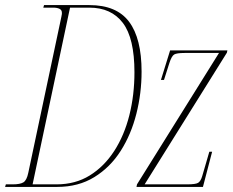

<svg xmlns="http://www.w3.org/2000/svg" viewBox="-38 -734 916 754"><path d="M-18 0 -15 -10H12Q41 -10 54 -18Q67 -26 73 -55L203 -668Q205 -676 205 -679Q205 -682 205 -684Q205 -695 195.5 -699.5Q186 -704 171 -704H132L135 -714H313Q420 -714 469 -648.5Q518 -583 518 -453Q518 -368 497.5 -287Q477 -206 436 -141.5Q395 -77 332.5 -38.5Q270 0 187 0ZM184 -10Q258 -10 314.5 -45Q371 -80 410.5 -141Q450 -202 470 -281.5Q490 -361 490 -450Q490 -584 444.5 -644Q399 -704 313 -704H237L90 -10ZM498 0 500 -10 822 -526H687Q656 -526 646 -520Q636 -514 627 -486L606 -420H594L630 -536H855L853 -527L530 -10H697Q730 -10 740 -16Q750 -22 756 -42L784 -138H795L759 0Z"/></svg>

Font: Noto Serif Display ExtraCondensed Thin
Style: Italic
Weight: 100
Width: 2
Italic angle: -12°
Designer: Monotype Design Team
Foundry: Monotype Imaging Inc.
Version: Version 2.009